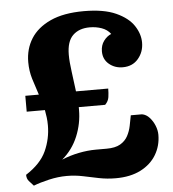

<svg xmlns="http://www.w3.org/2000/svg" viewBox="-52 -776 736 819"><g transform="rotate(-5 316.0 -366.5)"><path d="M60 -5Q50 -16 40.5 -26.5Q31 -37 31 -54Q95 -95 118.5 -147Q142 -199 142 -256Q142 -274 140 -290Q138 -306 135 -322H57V-390H115Q103 -425 92.5 -459.5Q82 -494 82 -532Q82 -588 109.5 -632Q137 -676 193.5 -702Q250 -728 337 -728Q422 -728 474 -704.5Q526 -681 549.5 -645.5Q573 -610 573 -573Q573 -533 548.5 -504Q524 -475 482 -475Q448 -475 423.5 -495.5Q399 -516 399 -550Q399 -576 412.5 -594.5Q426 -613 445 -621Q431 -640 407 -648.5Q383 -657 356 -657Q310 -657 283.5 -631Q257 -605 257 -548Q257 -518 263 -475Q269 -432 274 -390H412Q412 -371 409.5 -353.5Q407 -336 393 -322H280Q280 -316 280 -310Q280 -252 257.5 -197.5Q235 -143 190 -105Q226 -120 264 -127.5Q302 -135 337 -135H383Q420 -135 441.5 -147.5Q463 -160 474 -180.5Q485 -201 489.5 -224Q494 -247 498 -268H546Q564 -265 578 -249.5Q592 -234 600 -214Q608 -194 608 -175Q608 -128 585 -89.5Q562 -51 518 -28.5Q474 -6 411 -6Q374 -6 339.5 -13Q305 -20 272 -27Q239 -34 203 -34Q166 -34 127 -25Q88 -16 60 -5Z"/></g></svg>

Font: Calistoga
Style: Regular
Weight: 400
Designer: Yvonne Schuttler, Eben Sorkin
Foundry: www.sorkintype.com
Version: Version 1.010; ttfautohint (v1.8.4.7-5d5b)